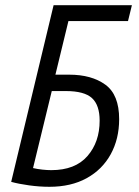

<svg xmlns="http://www.w3.org/2000/svg" viewBox="-20 -713 534 738"><path d="M170 5Q132 5 92 -0.5Q52 -6 23 -14L186 -693H487L472 -632H243L193 -426H246Q332 -426 385 -387.5Q438 -349 438 -255Q438 -179 405.5 -120Q373 -61 313 -28Q253 5 170 5ZM177 -59Q269 -59 316 -113Q363 -167 363 -249Q363 -309 333.5 -336Q304 -363 233 -363H179L107 -67Q124 -63 143 -61Q162 -59 177 -59Z"/></svg>

Font: Ubuntu Sans Condensed
Style: Italic
Weight: 400
Width: 3
Italic angle: -13.5°
Designer: Dalton Maag Ltd
Foundry: Dalton Maag Ltd
Version: Version 1.006; ttfautohint (v1.8.4.7-5d5b)